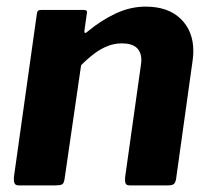

<svg xmlns="http://www.w3.org/2000/svg" viewBox="-20 -560 636 580"><path d="M36 0Q26 0 23.5 -7.5Q21 -15 22 -25L91 -516Q92 -525 95 -527.5Q98 -530 105 -530H233Q239 -530 241.5 -527.5Q244 -525 242 -517L235 -467Q234 -455 245 -465Q286 -499 330 -519.5Q374 -540 420 -540Q488 -540 526 -503Q564 -466 564 -406Q564 -399 563.5 -392Q563 -385 562 -378L512 -20Q510 -8 505 -4Q500 0 487 0H372Q361 0 359 -7Q357 -14 358 -25L405 -359Q406 -365 406.5 -370Q407 -375 407 -378Q407 -403 392.5 -416Q378 -429 348 -429Q326 -429 305.5 -421Q285 -413 265.5 -398.5Q246 -384 225 -363L175 -19Q173 -6 167.5 -3Q162 0 148 0H36Z"/></svg>

Font: Libre Franklin Thin
Style: Bold Italic
Weight: 700
Italic angle: -8°
Version: Version 3.000